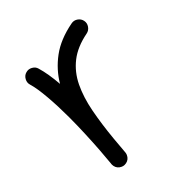

<svg xmlns="http://www.w3.org/2000/svg" viewBox="-158 -631 777 777"><g transform="rotate(-45 230.5 -242.0)"><path d="M112.8 36.6Q107.9 36.1 103.5 34.2Q103.5 34.2 103.5 34.2Q102.5 33.7 102.1 33.7Q84.5 25.9 80.6 7.3Q80.6 6.8 80.6 6.3Q80.6 6.3 80.6 5.4Q79.6 1 80.1 -3.9Q80.1 -5.9 80.6 -7.3Q82 -24.9 83.5 -42.2Q85 -59.6 86.4 -76.7Q89.4 -119.1 91.3 -166.3Q93.3 -213.4 93.3 -259.8Q93.3 -322.3 88.6 -377.7Q84 -433.1 74.7 -463.9Q70.3 -478 77.9 -491.7Q85.4 -505.4 99.6 -509.3Q113.8 -513.7 127.4 -506.3Q141.1 -499 145 -484.9Q151.4 -463.4 155.8 -436.8Q160.2 -410.2 162.6 -379.9Q192.9 -431.6 242.7 -468.5Q292.5 -505.4 369.1 -520Q383.8 -522.9 396.5 -514.2Q409.2 -505.4 412.1 -490.7Q415 -476.1 406.2 -463.4Q397.5 -450.7 382.8 -447.8Q319.3 -435.5 278.8 -403.8Q238.3 -372.1 214.8 -323.2Q191.4 -274.4 179.2 -210.7Q167 -147 159.7 -70.8Q156.7 -31.2 153.3 3.9Q152.8 8.8 150.9 13.2Q150.9 13.2 150.9 13.2Q150.4 14.2 150.4 14.6Q142.6 32.2 124 36.1Q123.5 36.1 123 36.1Q122.6 36.1 122.1 36.1Q117.7 37.1 112.8 36.6Z"/></g></svg>

Font: Mikhak-FD Regular
Style: FD-Regular
Weight: 400
Designer: Amin Abedi
Version: Version 3.2